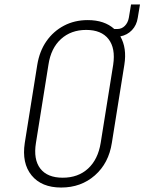

<svg xmlns="http://www.w3.org/2000/svg" viewBox="-20 -830 647 860"><path d="M254 10Q166 10 121.5 -44.5Q77 -99 91 -190L147 -540Q157 -601 188 -645.5Q219 -690 266.5 -715Q314 -740 373 -740Q448 -740 492 -700H505Q525 -700 539 -714Q553 -728 557 -750L567 -810H607L597 -750Q592 -717 571 -695Q550 -673 519 -667Q549 -615 537 -540L481 -190Q467 -99 405 -44.5Q343 10 254 10ZM261 -34Q330 -34 374.5 -75Q419 -116 431 -190L487 -540Q498 -614 466 -655Q434 -696 366 -696Q298 -696 253 -655Q208 -614 197 -540L141 -190Q129 -116 160.5 -75Q192 -34 261 -34Z"/></svg>

Font: NKDuy Mono Thin
Style: Italic
Weight: 100
Italic angle: -9°
Monospace: yes
Designer: NKDuy
Foundry: NKDuy
Version: Version 2.251; ttfautohint (v1.8.4.7-5d5b)